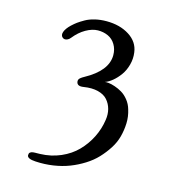

<svg xmlns="http://www.w3.org/2000/svg" viewBox="-119 -831 938 1023"><g transform="rotate(15 350.0 -319.5)"><path d="M423.8 -564Q423.8 -596.7 408.4 -622.3Q393.1 -647.9 367.2 -659.7Q341.3 -671.4 310.5 -670.9Q279.8 -670.4 245.4 -650.9Q210.9 -631.3 182.1 -595.2Q174.8 -585.9 166 -582.3Q157.2 -578.6 150.9 -579.6Q144.5 -580.6 140.1 -584Q126.5 -595.2 133.8 -615.5Q141.1 -635.7 165 -658.2Q179.2 -671.4 192.1 -680.9Q205.1 -690.4 227.3 -703.1Q249.5 -715.8 279.3 -722.9Q309.1 -730 342.8 -730Q417 -730 468.8 -697Q520.5 -664.1 527.8 -607.9Q532.7 -573.2 523.4 -539.3Q514.2 -505.4 496.3 -480.7Q478.5 -456.1 457.5 -438.7Q436.5 -421.4 417 -415Q423.8 -416.5 438.5 -415Q453.1 -413.6 473.4 -406.7Q493.7 -399.9 513.2 -388.4Q532.7 -377 550 -355.5Q567.4 -334 575.2 -306.2Q586.9 -268.6 585.4 -231Q584 -193.4 574.5 -157.5Q564.9 -121.6 543.7 -88.6Q522.5 -55.7 495.6 -27.1Q468.8 1.5 432.1 24.4Q395.5 47.4 355.2 63Q314.9 78.6 267.3 85.7Q219.7 92.8 169.9 89.8Q124 87.4 123 67.9Q123 62.5 124.3 58.6Q125.5 54.7 128.9 52.2Q132.3 49.8 135.3 48.3Q138.2 46.9 145 46.1Q151.9 45.4 156 45.4Q160.2 45.4 169.2 45.2Q178.2 44.9 183.1 44.9Q243.7 43 295.9 20.3Q348.1 -2.4 384.3 -39.6Q420.4 -76.7 443.6 -123.3Q466.8 -169.9 474.1 -221.2Q479 -252.9 471.7 -280.5Q464.4 -308.1 446 -329.1Q427.7 -350.1 393.8 -358.6Q359.9 -367.2 314.9 -359.9Q279.8 -354 275.9 -377.9Q274.9 -384.3 276.9 -389.6Q278.8 -395 284.7 -399.7Q290.5 -404.3 293.9 -406.5Q297.4 -408.7 305.2 -413.1Q423.8 -478 423.8 -564Z"/></g></svg>

Font: Director
Style: Regular
Weight: 400
Designer: Ange Degheest & May Jolivet & Justine Herbel
Foundry: Velvetyne Type Foundry
Version: Version 1.000;FEAKit 1.0